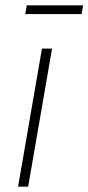

<svg xmlns="http://www.w3.org/2000/svg" viewBox="-20 -703 333 723"><path d="M48 0H86L176 -520H138ZM75 -650H287L293 -683H81Z"/></svg>

Font: Fixel Display 20240404 ExLight
Style: Italic
Weight: 200
Italic angle: -10°
Designer: AlfaBravo + MacPaw
Foundry: Kyrylo Tkachov, Marchela Mozhyna, Serhii Makarenko, Maria Weinstein, Zakhar Kryvoshyya
Version: Version 1.211;Glyphs 3.2 (3225)